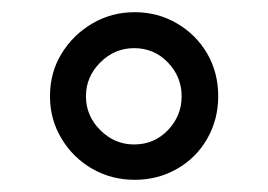

<svg xmlns="http://www.w3.org/2000/svg" viewBox="-20 -718 440 315"><path d="M201 -423Q163 -423 131.5 -441Q100 -459 81 -490.5Q62 -522 62 -560Q62 -599 81 -630Q100 -661 131.5 -679.5Q163 -698 201 -698Q239 -698 270.5 -679.5Q302 -661 320 -630Q338 -599 338 -560Q338 -522 320 -490.5Q302 -459 270.5 -441Q239 -423 201 -423ZM200 -481Q233 -481 255.5 -504.5Q278 -528 278 -560Q278 -592 255.5 -615.5Q233 -639 200 -639Q168 -639 144.5 -615.5Q121 -592 121 -560Q121 -528 144.5 -504.5Q168 -481 200 -481Z"/></svg>

Font: Archivo SemiCondensed Medium
Style: Regular
Weight: 500
Width: 4
Designer: Hector Gatti
Foundry: Omnibus-Type
Version: Version 2.001